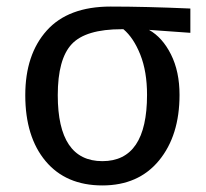

<svg xmlns="http://www.w3.org/2000/svg" viewBox="-20 -553 627 585"><path d="M560 -527V-453L434 -462Q475 -439 501 -387Q527 -335 527 -264Q527 -140 464.5 -64Q402 12 292 12Q181 12 119 -62Q57 -136 57 -263Q57 -387 122.5 -460Q188 -533 317 -533Q424 -533 560 -527ZM428 -264Q428 -335 407.5 -386.5Q387 -438 356 -464H351Q241 -464 198.5 -418.5Q156 -373 156 -263Q156 -62 292 -62Q428 -62 428 -264Z"/></svg>

Font: Fira Sans
Style: Regular
Weight: 400
Designer: Carrois Corporate & Edenspiekermann AG
Foundry: Carrois Corporate GbR & Edenspiekermann AG
Version: Version 4.106;PS 004.106;hotconv 1.0.70;makeotf.lib2.5.58329